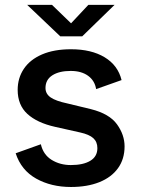

<svg xmlns="http://www.w3.org/2000/svg" viewBox="-20 -736 566 766"><path d="M262.5 -77.5Q312 -77.5 340.2 -94.5Q368.5 -111.5 368.5 -145Q368.5 -170 352.2 -184.8Q336 -199.5 300 -207.5L199.5 -230Q128 -246 89.2 -281.5Q50.5 -317 50.5 -377.5Q50.5 -424.5 75 -461.2Q99.5 -498 147.5 -518.8Q195.5 -539.5 263.5 -539.5Q344.5 -539.5 397.5 -507.5Q450.5 -475.5 465 -416.5L363.5 -380.5Q358 -414.5 331.2 -433.8Q304.5 -453 262 -453Q216 -453 188.8 -435.5Q161.5 -418 161.5 -385Q161.5 -361.5 182.2 -347.2Q203 -333 248 -323.5L343 -300.5Q416.5 -282 446.8 -240Q477 -198 477 -152Q477 -101.5 450.8 -65Q424.5 -28.5 376.2 -9.2Q328 10 263 10Q184 10 124.2 -23.5Q64.5 -57 42.5 -124.5L143 -160.5Q152.5 -119 186 -98.2Q219.5 -77.5 262.5 -77.5ZM88.5 -716.5H187.5L263.5 -643L332.5 -716.5H437L308 -591H220.5Z"/></svg>

Font: 1883 Sans SemiBold
Style: Regular
Weight: 600
Designer: 1883 Sans project is a fork of Public Sans.
Version: Version 1.009